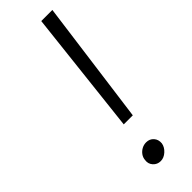

<svg xmlns="http://www.w3.org/2000/svg" viewBox="-255 -768 795 795"><g transform="rotate(-45 142.5 -370.0)"><path d="M141 -206 202 -750H267L194 -206ZM142 10Q122 10 109 -4.5Q96 -19 99 -39Q100 -53 108 -64Q116 -75 128 -81.5Q140 -88 154 -88Q174 -88 186.5 -74Q199 -60 197 -39Q194 -20 177.5 -5Q161 10 142 10Z"/></g></svg>

Font: Orkney Light
Style: LightItalic
Weight: 300
Designer: Samuel Oakes and Alfredo Marco Pradil
Foundry: Alfredo Marco Pradil
Version: 1.0; ttfautohint (v1.5)